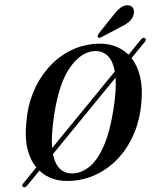

<svg xmlns="http://www.w3.org/2000/svg" viewBox="-61 -954 868 1031"><g transform="rotate(-5 373.5 -439.0)"><path d="M22 21Q11 14.5 26 0L101.5 -77.5Q71 -121.5 62.2 -185.2Q53.5 -249 70.5 -329.5Q83.5 -408.5 118.8 -477.8Q154 -547 206.8 -599.2Q259.5 -651.5 326.8 -681.2Q394 -711 471.5 -711Q528.5 -711 573 -691.8Q617.5 -672.5 647.5 -637L720.5 -712Q733.5 -725 743 -718Q753 -710.5 740 -697.5L662 -617.5Q690.5 -574 699.2 -512.8Q708 -451.5 694 -376.5Q680 -291.5 644 -220.5Q608 -149.5 554.5 -97.8Q501 -46 434 -17.5Q367 11 291 11Q178 11 116.5 -58.5L45 14.5Q31.5 28 22 21ZM223 -356Q208.5 -297 201.8 -252Q195 -207 195 -173.5L566 -553.5Q561 -614 533.5 -643.2Q506 -672.5 462.5 -672.5Q393 -672.5 328.2 -596Q263.5 -519.5 223 -356ZM300.5 -28Q346 -28 389.8 -59Q433.5 -90 472.2 -160.5Q511 -231 540.5 -348.5Q554 -402 560.5 -444.8Q567 -487.5 567.5 -520.5L197 -141Q203 -83 230.2 -55.5Q257.5 -28 300.5 -28ZM584 -854.5Q606.5 -879.5 627.5 -892.5Q648.5 -905.5 668.5 -901.5Q688.5 -898.5 694.5 -881.8Q700.5 -865 693 -848Q684 -825 664.5 -812Q645 -799 618 -789L510 -743.5Q504.5 -741 499 -741.2Q493.5 -741.5 491.5 -746Q489.5 -750.5 492.2 -755.5Q495 -760.5 499.5 -766Z"/></g></svg>

Font: Fraunces 144pt S050 SemiBold
Style: Italic
Weight: 600
Italic angle: -16°
Version: Version 1.000; ttfautohint (v1.8.3)